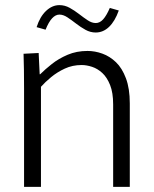

<svg xmlns="http://www.w3.org/2000/svg" viewBox="-20 -730 601 750"><path d="M74 -384Q74 -424 73.5 -456.5Q73 -489 72 -520L131 -523L135 -440H137Q156 -459 182.5 -480Q209 -501 244 -516Q279 -531 322 -531Q351 -531 380 -520.5Q409 -510 433 -487Q457 -464 472 -424Q487 -384 487 -326V0H422V-322Q422 -368 410 -398Q398 -428 379.5 -445Q361 -462 339.5 -469Q318 -476 299 -476Q263 -476 233 -462Q203 -448 179.5 -428.5Q156 -409 140 -391V0H74ZM409 -699 444 -689Q429 -647 406 -625Q383 -603 354 -603Q333 -603 314 -613.5Q295 -624 277 -638Q259 -652 243 -662.5Q227 -673 212 -673Q197 -673 183.5 -658.5Q170 -644 158 -614L123 -624Q136 -665 160 -687.5Q184 -710 212 -710Q233 -710 252 -699.5Q271 -689 289 -675Q307 -661 323 -650.5Q339 -640 354 -640Q370 -640 383 -654.5Q396 -669 409 -699Z"/></svg>

Font: Murecho Thin Light
Style: Regular
Weight: 300
Version: Version 1.010